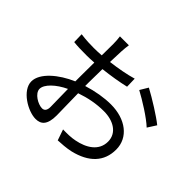

<svg xmlns="http://www.w3.org/2000/svg" viewBox="-176 -1059 1351 1351"><g transform="rotate(45 500.0 -383.5)"><path d="M721 -688 685 -628C749 -594 860 -525 909 -478L950 -542C901 -582 792 -650 721 -688ZM325 -279 328 -102C328 -69 315 -53 292 -53C253 -53 183 -92 183 -138C183 -183 244 -241 325 -279ZM121 -619 123 -543C157 -539 194 -538 251 -538C272 -538 297 -539 325 -541L324 -410V-353C209 -304 105 -217 105 -134C105 -45 235 32 313 32C367 32 401 2 401 -91L397 -308C469 -333 540 -347 615 -347C710 -347 787 -301 787 -216C787 -124 707 -77 619 -60C582 -52 539 -52 502 -53L530 28C565 26 609 24 654 14C791 -19 867 -96 867 -217C867 -337 762 -416 616 -416C550 -416 472 -403 396 -379V-414L398 -549C471 -557 549 -570 608 -584L606 -662C549 -645 473 -631 400 -622L404 -730C405 -753 408 -781 411 -799H322C325 -782 327 -748 327 -728L326 -614C298 -612 272 -611 249 -611C212 -611 176 -612 121 -619Z"/></g></svg>

Font: ChiuKong Gothic CL
Style: Regular
Weight: 400
Designer: Ryoko NISHIZUKA 西塚涼子 (kana, bopomofo & ideographs); Paul D. Hunt (Latin, Greek & Cyrillic); Sandoll Communications 산돌커뮤니
Foundry: Adobe
Version: Version 1.300